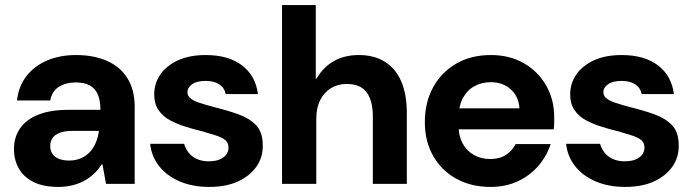

<svg xmlns="http://www.w3.org/2000/svg" viewBox="-20 -725 2722 757"><path d="M210 12Q150 12 111 -8Q72 -28 53.5 -62Q35 -96 35 -137Q35 -183 58.5 -218Q82 -253 130 -272.5Q178 -292 251 -292H376Q376 -329 365.5 -353Q355 -377 333.5 -388.5Q312 -400 279 -400Q240 -400 212.5 -383Q185 -366 178 -329H47Q53 -384 83.5 -424Q114 -464 164.5 -486Q215 -508 279 -508Q351 -508 403 -484.5Q455 -461 483 -415.5Q511 -370 511 -305V0H398L384 -77H381Q367 -55 349 -38.5Q331 -22 310 -11Q289 0 263.5 6Q238 12 210 12ZM252 -92Q279 -92 300 -101.5Q321 -111 335.5 -127Q350 -143 358.5 -164.5Q367 -186 370 -209H266Q235 -209 215.5 -201.5Q196 -194 187 -180.5Q178 -167 178 -149Q178 -131 187 -118Q196 -105 213 -98.5Q230 -92 252 -92Z M805 12Q739 12 688 -10Q637 -32 607 -70.5Q577 -109 572 -158H706Q711 -140 723 -124Q735 -108 755.5 -98.5Q776 -89 803 -89Q830 -89 847.5 -97Q865 -105 873 -117Q881 -129 881 -142Q881 -162 868.5 -172.5Q856 -183 832.5 -190.5Q809 -198 778 -207Q745 -215 711.5 -225.5Q678 -236 650 -251Q622 -266 605 -291Q588 -316 588 -352Q588 -396 612 -431Q636 -466 681.5 -487Q727 -508 791 -508Q881 -508 934.5 -467Q988 -426 997 -354H870Q865 -379 844.5 -392.5Q824 -406 791 -406Q756 -406 737.5 -393Q719 -380 719 -361Q719 -347 731.5 -337Q744 -327 767 -319.5Q790 -312 823 -303Q876 -290 919.5 -274.5Q963 -259 989.5 -231.5Q1016 -204 1016 -152Q1017 -105 991 -68Q965 -31 918 -9.5Q871 12 805 12Z M1092 0V-705H1225V-415H1228Q1254 -460 1296 -484Q1338 -508 1395 -508Q1455 -508 1497.5 -481.5Q1540 -455 1562 -404Q1584 -353 1584 -278V0H1450V-266Q1450 -328 1425.5 -361Q1401 -394 1347 -394Q1312 -394 1285 -377.5Q1258 -361 1242.5 -330.5Q1227 -300 1227 -256V0Z M1914 12Q1838 12 1779.5 -20Q1721 -52 1688 -110Q1655 -168 1655 -243Q1655 -321 1687.5 -380.5Q1720 -440 1778.5 -474Q1837 -508 1915 -508Q1989 -508 2045 -476Q2101 -444 2133 -388.5Q2165 -333 2165 -263Q2165 -253 2165 -240.5Q2165 -228 2163 -215H1751V-298H2028Q2025 -345 1993.5 -373Q1962 -401 1915 -401Q1880 -401 1851 -385.5Q1822 -370 1805 -338.5Q1788 -307 1788 -259V-230Q1788 -189 1804 -159.5Q1820 -130 1848.5 -114Q1877 -98 1913 -98Q1950 -98 1975 -114.5Q2000 -131 2013 -157H2151Q2136 -110 2103 -71.5Q2070 -33 2022 -10.5Q1974 12 1914 12Z M2445 12Q2379 12 2328 -10Q2277 -32 2247 -70.5Q2217 -109 2212 -158H2346Q2351 -140 2363 -124Q2375 -108 2395.5 -98.5Q2416 -89 2443 -89Q2470 -89 2487.5 -97Q2505 -105 2513 -117Q2521 -129 2521 -142Q2521 -162 2508.5 -172.5Q2496 -183 2472.5 -190.5Q2449 -198 2418 -207Q2385 -215 2351.5 -225.5Q2318 -236 2290 -251Q2262 -266 2245 -291Q2228 -316 2228 -352Q2228 -396 2252 -431Q2276 -466 2321.5 -487Q2367 -508 2431 -508Q2521 -508 2574.5 -467Q2628 -426 2637 -354H2510Q2505 -379 2484.5 -392.5Q2464 -406 2431 -406Q2396 -406 2377.5 -393Q2359 -380 2359 -361Q2359 -347 2371.5 -337Q2384 -327 2407 -319.5Q2430 -312 2463 -303Q2516 -290 2559.5 -274.5Q2603 -259 2629.5 -231.5Q2656 -204 2656 -152Q2657 -105 2631 -68Q2605 -31 2558 -9.5Q2511 12 2445 12Z"/></svg>

Font: DM Sans 36pt
Style: Bold
Weight: 700
Version: Version 4.004;gftools[0.9.30]